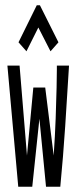

<svg xmlns="http://www.w3.org/2000/svg" viewBox="-20 -705 290 726"><path d="M49 1 8 -457H54L82 -117L106 -374H151L183 -117Q188 -190 190.5 -257Q193 -324 194 -373.5Q195 -423 195 -442V-457H241Q234 -341 226.5 -227Q219 -113 208 1H154L129 -256L102 1ZM80 -511 50 -545 119 -685H131L201 -545L171 -511L125 -601Z"/></svg>

Font: Inconsolata UltraCondensed
Style: Regular
Weight: 400
Width: 1
Monospace: yes
Designer: Raph Levien, Cyreal, Brenton Simpson
Foundry: Raph Levien, Cyreal, Google
Version: Version 3.001; ttfautohint (v1.8.2.53-6de2)